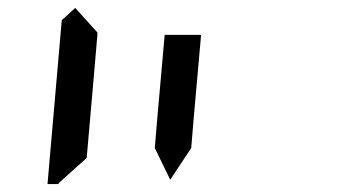

<svg xmlns="http://www.w3.org/2000/svg" viewBox="-20 -975 856 485"><path d="M377 -673 396 -887H488L487 -876L469 -673L463 -601L410 -521L371 -601ZM131 -515 127 -510H100L136 -924L170 -955L226 -893V-887L217 -782L199 -576Z"/></svg>

Font: DSEG14 Classic
Style: Italic
Weight: 400
Italic angle: -5°
Designer: Keshikan(Twitter:@keshinomi_88pro)
Version: Version 0.46